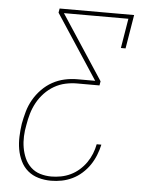

<svg xmlns="http://www.w3.org/2000/svg" viewBox="-53 -777 605 819"><g transform="rotate(5 250.0 -367.5)"><path d="M196 0Q168 0 142 -7.5Q116 -15 96.5 -31.5Q77 -48 65.5 -72Q54 -96 49.5 -122Q45 -148 46 -176Q47 -204 51 -231Q56 -258 63.5 -284.5Q71 -311 85 -335.5Q99 -360 119.5 -381Q140 -402 164.5 -415.5Q189 -429 216 -435Q243 -441 270 -441H347L166 -717L169 -735H488L464 -590H444L465 -717H189L370 -441L367 -423H270Q246 -423 221 -417.5Q196 -412 173.5 -399Q151 -386 132.5 -366.5Q114 -347 101.5 -324Q89 -301 82 -277Q75 -253 71 -228Q66 -204 65 -179Q64 -154 68 -130.5Q72 -107 81.5 -85.5Q91 -64 108 -48Q125 -32 148 -25Q171 -18 196 -18Q216 -18 237 -22Q258 -26 278 -35.5Q298 -45 315 -60Q332 -75 344.5 -93Q357 -111 365 -131Q373 -151 377 -172H397Q392 -149 383 -126.5Q374 -104 360.5 -84Q347 -64 328 -47Q309 -30 287 -19.5Q265 -9 242 -4.5Q219 0 196 0Z"/></g></svg>

Font: Iosevka Curly Slab ThObl
Style: Regular
Weight: 100
Italic angle: -9°
Monospace: yes
Designer: Belleve Invis
Foundry: Belleve Invis
Version: Version 11.0.0; ttfautohint (v1.8.3)